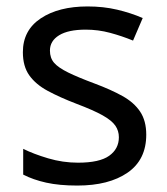

<svg xmlns="http://www.w3.org/2000/svg" viewBox="-20 -566 519 596"><path d="M434 -148Q434 -70 376 -30Q318 10 220 10Q164 10 123.5 1Q83 -8 52 -24V-104Q84 -88 129.5 -74.5Q175 -61 222 -61Q289 -61 319 -82.5Q349 -104 349 -140Q349 -160 338 -176Q327 -192 298.5 -208Q270 -224 217 -244Q165 -264 128 -284Q91 -304 71 -332Q51 -360 51 -404Q51 -472 106.5 -509Q162 -546 252 -546Q301 -546 343.5 -536Q386 -526 423 -510L393 -440Q359 -454 322 -464Q285 -474 246 -474Q192 -474 163.5 -456.5Q135 -439 135 -409Q135 -386 148 -371Q161 -356 191.5 -341Q222 -326 273 -307Q324 -288 360 -268Q396 -248 415 -219.5Q434 -191 434 -148Z"/></svg>

Font: BC Sans
Style: Regular
Weight: 400
Designer: Monotype Design Team
Province of B.C.
Foundry: Monotype Imaging Inc.
Version: Version 2.000;GOOG;noto-source:20170915:90ef993387c0